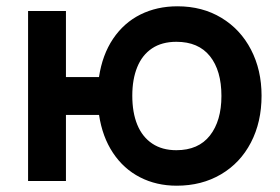

<svg xmlns="http://www.w3.org/2000/svg" viewBox="-20 -575 891 610"><path d="M294.7 -209.8H189.5V0H69.2V-540H189.5V-330.2H294.5Q305.1 -400.9 339.2 -451.7Q373.4 -502.5 426 -528.8Q478.6 -555 543.8 -555Q622.8 -555 683.4 -518.4Q744 -481.8 777.5 -417.2Q811 -352.6 811 -271Q811 -187.2 777.2 -122.2Q743.5 -57.3 682.2 -21.2Q620.8 15 541.5 15Q476.9 15 424.8 -11.8Q372.7 -38.5 339 -89.3Q305.2 -140.1 294.7 -209.8ZM683.5 -270.2Q683.5 -350.8 647 -396.5Q610.4 -442.2 540.5 -442.2Q494.2 -442.2 462.9 -421.2Q431.6 -400.2 416 -361.7Q400.3 -323.2 400.3 -271Q400.3 -217.4 416.2 -178.7Q432.2 -139.9 463.6 -118.9Q495 -97.8 540.3 -97.8Q610.5 -97.8 647 -144.5Q683.5 -191.2 683.5 -270.2Z"/></svg>

Font: Tap Sans
Style: Regular
Weight: 400
Designer: Tap Payments
Foundry: Tap Payments
Version: Version 1.001;Glyphs 3.1.2 (3151)